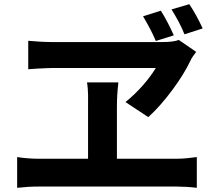

<svg xmlns="http://www.w3.org/2000/svg" viewBox="-20 -881 1040 918"><path d="M862 -717 949 -745C932 -782 909 -826 885 -861L800 -836C824 -797 845 -760 862 -717ZM725 -685 811 -712C795 -748 772 -794 749 -830L664 -803C687 -764 708 -726 725 -685ZM234 -556H725C694 -505 644 -445 580 -393L689 -321C764 -388 853 -509 891 -592C898 -607 907 -618 918 -633L835 -690C817 -683 791 -680 757 -680H224C189 -680 150 -683 115 -686V-550C130 -551 144 -552 159 -553C184 -554 214 -556 234 -556ZM826 -122H539V-371C539 -406 541 -444 546 -487H396C403 -446 401 -404 401 -372V-122H163C131 -122 94 -125 62 -130V17C97 13 131 11 163 11H826C849 11 892 13 921 17V-130C894 -127 862 -122 826 -122Z"/></svg>

Font: Spoqa Han Sans Neo Bold
Style: Bold
Weight: 700
Designer: [Spoqa Han Sans Neo] Dong-huui Kim  Younghwa Kang  Yujin Lee  [Noto Sans] Ryoko NISHIZUKA  (kana & ideographs); Paul D. 
Foundry: Spoqa (http://www.spoqa-han-sans.com)
Version: Version 1.100;hotconv 1.0.109;makeotfexe 2.5.65596